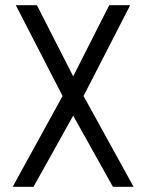

<svg xmlns="http://www.w3.org/2000/svg" viewBox="-20 -720 565 740"><path d="M109.1 0H28.8L221.2 -350L40.9 -700H122.2L262.1 -425.8L401 -700H481.8L302 -350L494.9 0H415.2L262.1 -274.2Z"/></svg>

Font: Myanmar KatKuu
Style: Regular
Weight: 400
Designer: Khon Soe Zaw Thu
Foundry: MPUA
Version: Version 1.00 September 13, 2016, initial release